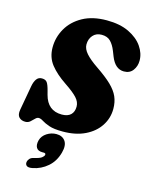

<svg xmlns="http://www.w3.org/2000/svg" viewBox="-141 -800 918 1163"><g transform="rotate(15 318.0 -218.5)"><path d="M296.5 10Q241 10 211 -0.5Q181 -11 165 -21.5Q149 -32 136 -32Q125.5 -32 115.2 -21.2Q105 -10.5 92.5 0.5Q80 11.5 62 11.5Q37.5 11.5 23 -3.5Q8.5 -18.5 14.5 -52L42 -206Q47 -234 59 -251.2Q71 -268.5 92.5 -268.5Q115.5 -268.5 125.5 -254.8Q135.5 -241 145 -204L151 -181Q175.5 -88 264.5 -88Q301.5 -88 320.5 -106.2Q339.5 -124.5 339.5 -157.5Q339.5 -186.5 316.2 -212Q293 -237.5 238.5 -274Q176.5 -315.5 141.2 -360.2Q106 -405 106 -467Q106 -530.5 137.8 -586Q169.5 -641.5 231.2 -675.8Q293 -710 382 -710Q464.5 -710 521 -682.8Q577.5 -655.5 606.8 -613.2Q636 -571 636 -525Q636 -490 616.5 -463.8Q597 -437.5 560.5 -437.5Q505.5 -437.5 477.5 -508L464.5 -541Q450.5 -576.5 430.2 -597Q410 -617.5 374.5 -617.5Q339.5 -617.5 319.5 -594.2Q299.5 -571 299.5 -537Q299.5 -509 324.5 -480.8Q349.5 -452.5 399 -419Q459 -378.5 493.8 -345Q528.5 -311.5 543.2 -277.8Q558 -244 558 -201.5Q558 -143.5 526.5 -95.2Q495 -47 436.5 -18.5Q378 10 296.5 10ZM210 163Q183 163 172.8 145.8Q162.5 128.5 170 99Q178 70 205.8 52.2Q233.5 34.5 265.5 34.5Q302.5 34.5 320.8 60.2Q339 86 326 134Q310.5 191.5 270.2 226.2Q230 261 178 271Q151.5 276 141.5 267.8Q131.5 259.5 133.5 245.5Q135 234 143.8 223.8Q152.5 213.5 171 209.5Q204.5 202 216.8 192.8Q229 183.5 231 175Q234 163 219 163Z"/></g></svg>

Font: Fraunces 144pt SuperSoft Black
Style: Italic
Weight: 900
Italic angle: -16°
Version: Version 1.000;[b76b70a41]